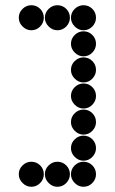

<svg xmlns="http://www.w3.org/2000/svg" viewBox="-20 -718 440 736"><path d="M52 -650Q52 -631 66.5 -616.5Q81 -602 100 -602Q120 -602 134 -616.5Q148 -631 148 -650Q148 -670 134 -684Q120 -698 100 -698Q81 -698 66.5 -684Q52 -670 52 -650ZM152 -650Q152 -631 166.5 -616.5Q181 -602 200 -602Q220 -602 234 -616.5Q248 -631 248 -650Q248 -670 234 -684Q220 -698 200 -698Q181 -698 166.5 -684Q152 -670 152 -650ZM252 -650Q252 -631 266.5 -616.5Q281 -602 300 -602Q320 -602 334 -616.5Q348 -631 348 -650Q348 -670 334 -684Q320 -698 300 -698Q281 -698 266.5 -684Q252 -670 252 -650ZM252 -550Q252 -531 266.5 -516.5Q281 -502 300 -502Q320 -502 334 -516.5Q348 -531 348 -550Q348 -570 334 -584Q320 -598 300 -598Q281 -598 266.5 -584Q252 -570 252 -550ZM252 -450Q252 -431 266.5 -416.5Q281 -402 300 -402Q320 -402 334 -416.5Q348 -431 348 -450Q348 -470 334 -484Q320 -498 300 -498Q281 -498 266.5 -484Q252 -470 252 -450ZM252 -350Q252 -331 266.5 -316.5Q281 -302 300 -302Q320 -302 334 -316.5Q348 -331 348 -350Q348 -370 334 -384Q320 -398 300 -398Q281 -398 266.5 -384Q252 -370 252 -350ZM252 -250Q252 -231 266.5 -216.5Q281 -202 300 -202Q320 -202 334 -216.5Q348 -231 348 -250Q348 -270 334 -284Q320 -298 300 -298Q281 -298 266.5 -284Q252 -270 252 -250ZM252 -150Q252 -131 266.5 -116.5Q281 -102 300 -102Q320 -102 334 -116.5Q348 -131 348 -150Q348 -170 334 -184Q320 -198 300 -198Q281 -198 266.5 -184Q252 -170 252 -150ZM52 -50Q52 -31 66.5 -16.5Q81 -2 100 -2Q120 -2 134 -16.5Q148 -31 148 -50Q148 -70 134 -84Q120 -98 100 -98Q81 -98 66.5 -84Q52 -70 52 -50ZM152 -50Q152 -31 166.5 -16.5Q181 -2 200 -2Q220 -2 234 -16.5Q248 -31 248 -50Q248 -70 234 -84Q220 -98 200 -98Q181 -98 166.5 -84Q152 -70 152 -50ZM252 -50Q252 -31 266.5 -16.5Q281 -2 300 -2Q320 -2 334 -16.5Q348 -31 348 -50Q348 -70 334 -84Q320 -98 300 -98Q281 -98 266.5 -84Q252 -70 252 -50Z"/></svg>

Font: Matrix Sans Print
Style: Regular
Weight: 400
Designer: Brad Neil
Version: Version 1.100